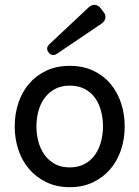

<svg xmlns="http://www.w3.org/2000/svg" viewBox="-20 -765 578 796"><path d="M182 -547Q168 -565 184 -581L347 -734Q360 -745 371 -745Q386 -745 397 -731L408 -717Q419 -704 417 -690.5Q415 -677 401 -667L216 -542Q209 -537 202 -537Q189 -537 182 -547ZM269 11Q215 11 172.5 -9.5Q130 -30 100.5 -64.5Q71 -99 56 -144.5Q41 -190 41 -241Q41 -293 56.5 -339Q72 -385 101.5 -419Q131 -453 173 -472.5Q215 -492 269 -492Q324 -492 366.5 -472Q409 -452 438 -417.5Q467 -383 482 -337.5Q497 -292 497 -241Q497 -189 481.5 -143Q466 -97 436.5 -63Q407 -29 365 -9Q323 11 269 11ZM269 -71Q305 -71 331.5 -85.5Q358 -100 374.5 -124Q391 -148 399 -178.5Q407 -209 407 -241Q407 -274 399 -304.5Q391 -335 374.5 -358.5Q358 -382 331.5 -396Q305 -410 269 -410Q233 -410 207 -395.5Q181 -381 164 -357.5Q147 -334 139 -303.5Q131 -273 131 -241Q131 -209 139 -178.5Q147 -148 164 -124Q181 -100 207 -85.5Q233 -71 269 -71Z"/></svg>

Font: Higure Gothic Medium
Style: Regular
Weight: 500
Designer: Yoshimichi Ohira
Foundry: Positype
Version: Version 1.000